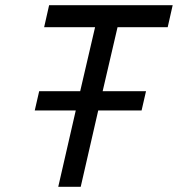

<svg xmlns="http://www.w3.org/2000/svg" viewBox="-20 -715 681 735"><path d="M130 -366H287L344 -611H149L168 -695H641L622 -611H430L373 -366H539L522 -292H356L289 0H203L270 -292H113Z"/></svg>

Font: Panefresco 500wt
Style: Italic
Weight: 700
Foundry: Campivisivi & Chank Co
Version: Version 1.000